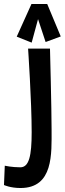

<svg xmlns="http://www.w3.org/2000/svg" viewBox="-120 -782 325 964"><path d="M139 -131C139 -235 131 -538 131 -538H21C21 -538 39 -275 39 -118C39 0 26 58 -18 58C-60 58 -96 50 -96 50L-100 147C-100 147 -68 162 -17 162C149 162 139 -11 139 -131ZM185 -599 117 -762H38L-36 -598L39 -568L71 -686L109 -571L185 -599Z"/></svg>

Font: Mouse Memoirs
Style: Regular
Weight: 400
Designer: Astigmatic (AOETI)
Foundry: Astigmatic (AOETI)
Version: Version 1.000